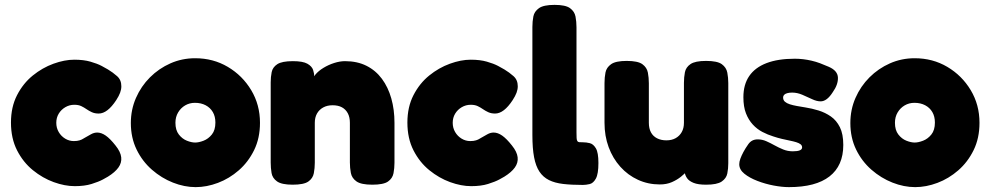

<svg xmlns="http://www.w3.org/2000/svg" viewBox="-20 -750 4054 788"><path d="M287 14Q246 14 200.5 -2.5Q155 -19 115 -51.5Q75 -84 50 -133Q25 -182 25 -247Q25 -311 50 -359.5Q75 -408 114.5 -440Q154 -472 199.5 -488.5Q245 -505 285 -505Q323 -505 351 -497Q379 -489 397 -479.5Q415 -470 423 -465Q443 -453 460.5 -437.5Q478 -422 478 -396Q478 -383 473 -369.5Q468 -356 457 -339Q421 -284 385 -284Q369 -284 357 -289.5Q345 -295 335 -302Q325 -309 313.5 -314.5Q302 -320 285 -320Q265 -320 248 -310Q231 -300 221 -283.5Q211 -267 211 -246Q211 -225 221 -208Q231 -191 247.5 -181Q264 -171 283 -171Q297 -171 306.5 -174Q316 -177 321 -180.5Q326 -184 327 -184Q341 -192 353.5 -199Q366 -206 379 -206Q396 -206 414 -193.5Q432 -181 454 -153Q475 -127 477.5 -104.5Q480 -82 466 -62.5Q452 -43 423 -25Q420 -23 402.5 -13.5Q385 -4 356 5Q327 14 287 14Z M783 18Q737 18 690 -0.5Q643 -19 603.5 -53.5Q564 -88 540.5 -136.5Q517 -185 517 -245Q517 -300 538 -348Q559 -396 595.5 -432.5Q632 -469 679.5 -490Q727 -511 781 -511Q855 -511 915 -475.5Q975 -440 1011 -380Q1047 -320 1047 -246Q1047 -183 1023 -134Q999 -85 960 -51Q921 -17 874.5 0.5Q828 18 783 18ZM781 -165Q796 -165 815.5 -172.5Q835 -180 849.5 -198Q864 -216 864 -247Q864 -272 853.5 -290Q843 -308 824 -318Q805 -328 780 -328Q758 -328 740 -317.5Q722 -307 711 -288.5Q700 -270 700 -246Q700 -216 714 -198Q728 -180 747 -172.5Q766 -165 781 -165Z M1181 8Q1136 8 1117 -5.5Q1098 -19 1094.5 -40Q1091 -61 1091 -83V-412Q1091 -434 1095 -454Q1099 -474 1118 -486.5Q1137 -499 1182 -499Q1223 -499 1241.5 -488.5Q1260 -478 1265 -463Q1270 -448 1269.5 -435.5Q1269 -423 1271 -420L1263 -414Q1262 -429 1274.5 -444Q1287 -459 1307.5 -471.5Q1328 -484 1351.5 -491.5Q1375 -499 1396 -499Q1446 -499 1484 -480Q1522 -461 1547.5 -426.5Q1573 -392 1586 -346Q1599 -300 1599 -246V-82Q1599 -60 1595 -39Q1591 -18 1572.5 -5Q1554 8 1508 8Q1462 8 1443 -5.5Q1424 -19 1420 -40Q1416 -61 1416 -83V-246Q1416 -269 1407.5 -285Q1399 -301 1383.5 -309.5Q1368 -318 1345 -318Q1323 -318 1306.5 -309Q1290 -300 1281 -284Q1272 -268 1272 -246V-82Q1272 -60 1268 -39Q1264 -18 1245.5 -5Q1227 8 1181 8Z M1914 14Q1873 14 1827.5 -2.5Q1782 -19 1742 -51.5Q1702 -84 1677 -133Q1652 -182 1652 -247Q1652 -311 1677 -359.5Q1702 -408 1741.5 -440Q1781 -472 1826.5 -488.5Q1872 -505 1912 -505Q1950 -505 1978 -497Q2006 -489 2024 -479.5Q2042 -470 2050 -465Q2070 -453 2087.5 -437.5Q2105 -422 2105 -396Q2105 -383 2100 -369.5Q2095 -356 2084 -339Q2048 -284 2012 -284Q1996 -284 1984 -289.5Q1972 -295 1962 -302Q1952 -309 1940.5 -314.5Q1929 -320 1912 -320Q1892 -320 1875 -310Q1858 -300 1848 -283.5Q1838 -267 1838 -246Q1838 -225 1848 -208Q1858 -191 1874.5 -181Q1891 -171 1910 -171Q1924 -171 1933.5 -174Q1943 -177 1948 -180.5Q1953 -184 1954 -184Q1968 -192 1980.5 -199Q1993 -206 2006 -206Q2023 -206 2041 -193.5Q2059 -181 2081 -153Q2102 -127 2104.5 -104.5Q2107 -82 2093 -62.5Q2079 -43 2050 -25Q2047 -23 2029.5 -13.5Q2012 -4 1983 5Q1954 14 1914 14Z M2372 9Q2326 9 2291.5 5Q2257 1 2233 -11Q2209 -23 2194 -45.5Q2179 -68 2172 -104.5Q2165 -141 2165 -196V-639Q2165 -662 2169 -682.5Q2173 -703 2192 -716.5Q2211 -730 2256 -730Q2301 -730 2319.5 -716.5Q2338 -703 2342 -682Q2346 -661 2346 -638V-207Q2346 -192 2346.5 -183.5Q2347 -175 2349.5 -171Q2352 -167 2357.5 -166.5Q2363 -166 2373 -166Q2386 -166 2400.5 -162.5Q2415 -159 2425.5 -141.5Q2436 -124 2436 -81Q2436 -36 2425.5 -17Q2415 2 2400 5.5Q2385 9 2372 9Z M2688 7Q2640 7 2598.5 -12Q2557 -31 2526 -65.5Q2495 -100 2478 -146Q2461 -192 2461 -246V-409Q2461 -432 2465 -452.5Q2469 -473 2488 -486.5Q2507 -500 2552 -500Q2598 -500 2616.5 -486.5Q2635 -473 2639 -452Q2643 -431 2643 -408V-246Q2643 -223 2651.5 -207Q2660 -191 2676.5 -182.5Q2693 -174 2715 -174Q2737 -174 2753 -183Q2769 -192 2778 -208Q2787 -224 2787 -246V-410Q2787 -433 2791 -453.5Q2795 -474 2814 -487Q2833 -500 2878 -500Q2924 -500 2942.5 -486.5Q2961 -473 2965 -452Q2969 -431 2969 -409V-80Q2969 -58 2965 -38Q2961 -18 2942 -5Q2923 8 2878 8Q2845 8 2826.5 0.5Q2808 -7 2800 -18.5Q2792 -30 2790.5 -41.5Q2789 -53 2789 -61L2806 -56Q2806 -56 2798 -46.5Q2790 -37 2774.5 -24.5Q2759 -12 2737.5 -2.5Q2716 7 2688 7Z M3218 18Q3190 18 3155.5 11.5Q3121 5 3088.5 -7.5Q3056 -20 3035 -37Q3014 -54 3014 -76Q3014 -86 3018.5 -98.5Q3023 -111 3031 -126Q3039 -141 3051 -158Q3058 -168 3067.5 -173Q3077 -178 3090 -178Q3108 -178 3125 -170.5Q3142 -163 3159 -153.5Q3176 -144 3194.5 -136.5Q3213 -129 3234 -129Q3253 -129 3262.5 -133Q3272 -137 3272 -145Q3272 -153 3265.5 -158Q3259 -163 3247.5 -166.5Q3236 -170 3221 -173Q3206 -176 3189 -180Q3172 -184 3154 -190Q3131 -197 3109 -208.5Q3087 -220 3069.5 -239Q3052 -258 3041.5 -285Q3031 -312 3031 -351Q3031 -403 3055 -438Q3079 -473 3126 -491Q3173 -509 3242 -509Q3259 -509 3276 -507Q3293 -505 3310.5 -501Q3328 -497 3345.5 -490.5Q3363 -484 3381 -476Q3418 -460 3419 -431.5Q3420 -403 3398 -372Q3386 -353 3373.5 -343.5Q3361 -334 3348 -334Q3332 -334 3313 -343Q3294 -352 3273 -361Q3252 -370 3231 -370Q3219 -370 3210.5 -367.5Q3202 -365 3198 -360.5Q3194 -356 3194 -350Q3194 -339 3201.5 -332.5Q3209 -326 3221.5 -322Q3234 -318 3250.5 -315Q3267 -312 3286 -309Q3312 -305 3339.5 -296.5Q3367 -288 3390 -272Q3413 -256 3427 -228Q3441 -200 3441 -155Q3441 -70 3384.5 -26Q3328 18 3218 18Z M3736 18Q3690 18 3643 -0.5Q3596 -19 3556.5 -53.5Q3517 -88 3493.5 -136.5Q3470 -185 3470 -245Q3470 -300 3491 -348Q3512 -396 3548.5 -432.5Q3585 -469 3632.5 -490Q3680 -511 3734 -511Q3808 -511 3868 -475.5Q3928 -440 3964 -380Q4000 -320 4000 -246Q4000 -183 3976 -134Q3952 -85 3913 -51Q3874 -17 3827.5 0.5Q3781 18 3736 18ZM3734 -165Q3749 -165 3768.5 -172.5Q3788 -180 3802.5 -198Q3817 -216 3817 -247Q3817 -272 3806.5 -290Q3796 -308 3777 -318Q3758 -328 3733 -328Q3711 -328 3693 -317.5Q3675 -307 3664 -288.5Q3653 -270 3653 -246Q3653 -216 3667 -198Q3681 -180 3700 -172.5Q3719 -165 3734 -165Z"/></svg>

Font: Fredoka
Style: Bold
Weight: 700
Designer: Ben Nathan
Foundry: Milena B. Brandão, Ben Nathan
Version: Version 2.001